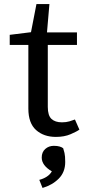

<svg xmlns="http://www.w3.org/2000/svg" viewBox="-20 -668 432 948"><path d="M256 8Q196 8 158 -26Q120 -60 120 -132V-446H28V-496L133 -509L160 -648H224L212 -508H360V-446H216V-140Q216 -98 234 -81Q252 -64 286 -64Q307 -64 323.5 -69Q340 -74 350 -78L372 -28Q360 -19 329 -5.5Q298 8 256 8ZM302 132Q302 182 270 214Q238 246 190 260L174 220Q194 215 210.5 204.5Q227 194 236 178Q186 149 186 110Q186 83 203.5 67.5Q221 52 246 52Q263 52 274.5 55.5Q286 59 292 64Q295 73 298.5 87.5Q302 102 302 132Z"/></svg>

Font: Source Serif 4 Caption
Style: Regular
Weight: 400
Designer: Frank Grießhammer
Foundry: Adobe Systems Incorporated
Version: Version 4.004;hotconv 1.0.117;makeotfexe 2.5.65602